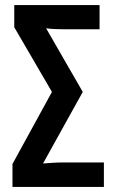

<svg xmlns="http://www.w3.org/2000/svg" viewBox="-20 -734 456 754"><path d="M29 0H388V-96H225C201 -96 176 -94 149 -92L305 -373L161 -623C180 -620 204 -619 234 -619H371V-714H36V-627L184 -373L29 -90Z"/></svg>

Font: Noto Sans Display Condensed Medium
Style: Regular
Weight: 500
Width: 3
Designer: Monotype Design Team
Foundry: Monotype Imaging Inc.
Version: Version 1.900